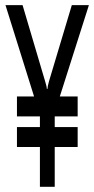

<svg xmlns="http://www.w3.org/2000/svg" viewBox="-20 -715 360 735"><path d="M277.3 -228.5V-152.3H189.5V0H132.8V-152.3H44.9V-228.5H132.8V-269.5H44.9V-345.7H110.4L1 -695.3H66.4L152.3 -405.3Q159.2 -383.8 159.2 -375H162.1Q162.1 -385.7 168 -405.3L254.9 -695.3H320.3L209 -345.7H277.3V-269.5H189.5V-228.5Z"/></svg>

Font: Vancouver Drive
Style: Regular
Weight: 400
Designer: Valery Zaveryaev
Foundry: Cyreal (www.cyreal.org)
Version: Version 1.06